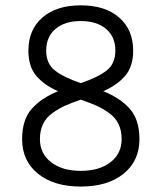

<svg xmlns="http://www.w3.org/2000/svg" viewBox="-20 -683 602 716"><path d="M476.6 -494.1Q476.6 -435.5 447.3 -400.9Q418 -366.2 365.2 -342.8Q428.7 -317.4 464.4 -276.9Q500 -236.3 500 -164.1Q500 -83 440.9 -35.2Q381.8 12.7 281.2 12.7Q180.7 12.7 121.6 -35.2Q62.5 -83 62.5 -164.1Q62.5 -236.3 98.1 -276.9Q133.8 -317.4 196.3 -342.8Q143.6 -366.2 114.7 -400.9Q85.9 -435.5 85.9 -494.1Q85.9 -572.3 138.2 -617.7Q190.4 -663.1 281.2 -663.1Q372.1 -663.1 424.3 -617.7Q476.6 -572.3 476.6 -494.1ZM433.6 -164.1Q433.6 -196.3 421.9 -220.7Q410.2 -245.1 385.7 -262.2Q361.3 -279.3 339.4 -289.1Q317.4 -298.8 281.2 -311.5Q245.1 -298.8 223.1 -289.1Q201.2 -279.3 176.8 -262.2Q152.3 -245.1 140.6 -220.7Q128.9 -196.3 128.9 -164.1Q128.9 -110.4 170.4 -78.1Q211.9 -45.9 281.2 -45.9Q350.6 -45.9 392.1 -78.1Q433.6 -110.4 433.6 -164.1ZM152.3 -494.1Q152.3 -445.3 185.1 -419.9Q217.8 -394.5 281.2 -373Q344.7 -394.5 377.4 -419.9Q410.2 -445.3 410.2 -494.1Q410.2 -545.9 375.5 -575.2Q340.8 -604.5 281.2 -604.5Q221.7 -604.5 187 -575.2Q152.3 -545.9 152.3 -494.1Z"/></svg>

Font: Lohit Devanagari
Style: Regular
Weight: 400
Version: 2.95.4